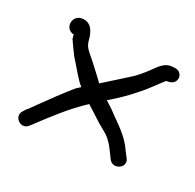

<svg xmlns="http://www.w3.org/2000/svg" viewBox="-105 -657 674 663"><g transform="rotate(30 232.0 -325.5)"><path d="M80 -120 87 -129C123 -177 168 -238 221 -287C241 -275 259 -262 282 -248L322 -225C348 -207 363 -182 381 -158C403 -130 449 -161 426 -190L409 -212C380 -256 334 -281 292 -313C284 -318 277 -322 267 -329C305 -361 327 -385 352 -413C372 -435 391 -464 408 -485C409 -486 410 -488 411 -489C429 -491 444 -499 444 -518C444 -532 431 -545 413 -543L403 -542C387 -541 374 -531 362 -517C346 -495 327 -468 305 -447C274 -419 249 -396 215 -366C190 -390 159 -419 135 -439C122 -451 118 -455 112 -469L107 -486C101 -505 87 -538 49 -530C16 -522 17 -474 49 -469L50 -468H51C52 -468 53 -469 54 -469C56 -464 57 -457 59 -451H60C63 -445 95 -402 95 -402C112 -384 135 -355 155 -335L168 -324C164 -321 157 -313 152 -309C123 -273 90 -228 65 -193C54 -177 46 -166 41 -161L35 -151C14 -122 59 -90 80 -120Z"/></g></svg>

Font: Stray Cat
Style: BdExt
Weight: 700
Version: Version 1.0